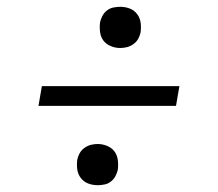

<svg xmlns="http://www.w3.org/2000/svg" viewBox="-20 -622 640 564"><path d="M333 -481Q319 -481 305.5 -486.5Q292 -492 284 -502.5Q276 -513 274 -527.5Q272 -542 274 -557Q276 -566 281 -575.5Q286 -585 294.5 -591.5Q303 -598 313.5 -600Q324 -602 333 -602Q348 -602 361 -597Q374 -592 382.5 -581Q391 -570 393 -556Q395 -542 393 -527Q391 -517 386 -508Q381 -499 372 -492.5Q363 -486 353 -483.5Q343 -481 333 -481ZM93 -311 103 -369H507L497 -311ZM267 -78Q252 -78 239 -83Q226 -88 217.5 -99Q209 -110 207 -124Q205 -138 207 -153Q209 -163 214 -172Q219 -181 228 -187.5Q237 -194 247 -196.5Q257 -199 267 -199Q281 -199 294.5 -193.5Q308 -188 316 -177.5Q324 -167 326 -152.5Q328 -138 326 -123Q324 -114 319 -104.5Q314 -95 305.5 -88.5Q297 -82 286.5 -80Q276 -78 267 -78Z"/></svg>

Font: Iosevka Slab LtExObl
Style: Regular
Weight: 300
Width: 7
Italic angle: -9°
Monospace: yes
Designer: Belleve Invis
Foundry: Belleve Invis
Version: Version 11.1.0; ttfautohint (v1.8.3)